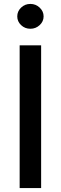

<svg xmlns="http://www.w3.org/2000/svg" viewBox="-20 -958 310 978"><path d="M189.5 -727.1V0H80.1V-727.1ZM134.8 -811.5Q106.9 -811.5 87.4 -830.1Q67.9 -848.6 67.9 -874.5Q67.9 -900.4 87.4 -919.2Q106.9 -938 134.8 -938Q162.1 -938 182.1 -919.2Q202.1 -900.4 202.1 -874.5Q202.1 -848.6 182.1 -830.1Q162.1 -811.5 134.8 -811.5Z"/></svg>

Font: Karasuma Gothic
Style: Regular
Weight: 500
Designer: Rasmus Andersson / Ryoko Nishizuka
Foundry: Genbu
Version: Version 1.00